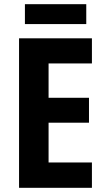

<svg xmlns="http://www.w3.org/2000/svg" viewBox="-20 -897 504 917"><path d="M392 -877H99V-782H392ZM419 0V-121H212V-311H405V-430H212V-594H419V-714H71V0Z"/></svg>

Font: Noto Sans Georgian Condensed Bold
Style: Regular
Weight: 700
Width: 3
Designer: Monotype Design Team, Akaki Razmadze
Foundry: Google LLC
Version: Version 2.005